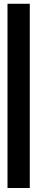

<svg xmlns="http://www.w3.org/2000/svg" viewBox="-20 -755 233 998"><path d="M19 222.2V-735.4H134.8V222.2Z"/></svg>

Font: Ride
Style: Bold
Weight: 700
Version: Version 3.000